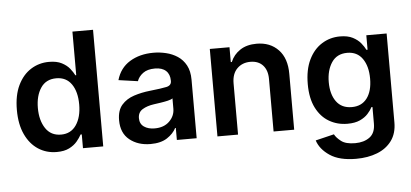

<svg xmlns="http://www.w3.org/2000/svg" viewBox="-58 -853 2556 1193"><g transform="rotate(-5 1220.0 -256.5)"><path d="M558.6 0V-727.3H430V-455.3H424.7Q414.8 -475.1 396.8 -497.7Q378.9 -520.2 347.8 -536.4Q316.8 -552.6 268.8 -552.6Q205.6 -552.6 154.7 -520.2Q103.7 -487.9 73.7 -425.4Q43.7 -362.9 43.7 -272Q43.7 -182.2 73.2 -119.3Q102.6 -56.5 153.4 -23.4Q204.2 9.6 268.5 9.6Q315.3 9.6 346.2 -6Q377.1 -21.7 395.8 -43.9Q414.4 -66.1 424.7 -85.9H432.2V0ZM432.5 -272.7Q432.5 -193.5 399.1 -144.7Q365.8 -95.9 304.3 -95.9Q240.8 -95.9 207.7 -146Q174.7 -196 174.7 -272.7Q174.7 -349.1 207.4 -398.1Q240.1 -447.1 304.3 -447.1Q366.5 -447.1 399.5 -399.7Q432.5 -352.3 432.5 -272.7Z M853.3 11Q775.2 11 723 -30.9Q670.8 -72.8 670.8 -153.1Q670.8 -214.5 700.5 -248.4Q730.1 -282.3 777.5 -297.8Q824.9 -313.2 877.8 -318.9Q949.9 -326.7 981.4 -333.5Q1012.8 -340.2 1012.8 -367.9V-370Q1012.8 -410.2 989 -432.2Q965.2 -454.2 920.5 -454.2Q873.2 -454.2 845.7 -433.6Q818.2 -413 808.6 -384.9L688.6 -402Q709.9 -476.6 771.8 -514.6Q833.8 -552.6 919.7 -552.6Q958.8 -552.6 997.9 -543.3Q1036.9 -534.1 1069.4 -512.8Q1101.9 -491.5 1121.6 -455.3Q1141.3 -419 1141.3 -365.1V0H1017.8V-74.9H1013.5Q996.1 -40.5 956.9 -14.7Q917.6 11 853.3 11ZM886.7 -83.5Q945 -83.5 979 -116.8Q1013.1 -150.2 1013.1 -195.7V-259.9Q1005 -253.2 983.1 -248Q961.3 -242.9 936.8 -239.3Q912.3 -235.8 895.2 -233.3Q852.3 -227.3 823.5 -209.7Q794.7 -192.1 794.7 -155.2Q794.7 -119.7 820.7 -101.6Q846.6 -83.5 886.7 -83.5Z M1399.5 -319.6V0H1271V-545.5H1393.8V-452.8H1400.2Q1419 -498.2 1460.4 -525.4Q1501.8 -552.6 1562.9 -552.6Q1647.4 -552.6 1698.7 -498.9Q1750 -445.3 1749.6 -347.3V0H1621.1V-327.4Q1621.1 -382.1 1592.9 -413Q1564.6 -443.9 1514.9 -443.9Q1464.1 -443.9 1431.8 -411.4Q1399.5 -378.9 1399.5 -319.6Z M2117.9 213.8Q2013.8 213.8 1954.4 173.8Q1894.9 133.9 1877.1 78.1L1992.9 50.1Q2004.6 72.4 2033.4 94.5Q2062.1 116.5 2120 116.5Q2175.1 116.5 2210.8 90.2Q2246.4 63.9 2246.4 5.3V-98H2240.1Q2230.1 -78.1 2211.1 -57.2Q2192.1 -36.2 2161 -22Q2130 -7.8 2083.1 -7.8Q2020.2 -7.8 1969.3 -37.5Q1918.3 -67.1 1888.3 -126.4Q1858.3 -185.7 1858.3 -274.5Q1858.3 -364.3 1888.3 -426.3Q1918.3 -488.3 1969.5 -520.4Q2020.6 -552.6 2083.5 -552.6Q2131.7 -552.6 2162.8 -536.4Q2193.9 -520.2 2212.2 -497.7Q2230.5 -475.1 2240.1 -455.3H2247.2V-545.5H2373.9V8.9Q2373.9 77.4 2340.6 123Q2307.2 168.7 2249.5 191.2Q2191.8 213.8 2117.9 213.8ZM2119 -108.7Q2180.4 -108.7 2213.8 -152.9Q2247.2 -197.1 2247.2 -275.2Q2247.2 -352.6 2214.1 -399.9Q2181.1 -447.1 2119 -447.1Q2054.7 -447.1 2022 -398.3Q1989.3 -349.4 1989.3 -275.2Q1989.3 -199.9 2022.4 -154.3Q2055.4 -108.7 2119 -108.7Z"/></g></svg>

Font: Inter UI Semi Bold
Style: Regular
Weight: 600
Designer: Rasmus Andersson
Foundry: rsms
Version: 3.2;8d6f07862